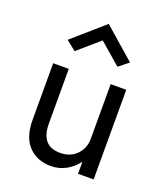

<svg xmlns="http://www.w3.org/2000/svg" viewBox="-136 -823 798 926"><g transform="rotate(20 262.5 -360.0)"><path d="M262 -645 152 -550 102 -590 262 -730 422 -590 372 -550ZM155 -180Q155 -65 253 -65Q306 -65 338 -98Q370 -131 370 -180V-460H450V0H370V-62Q346 -29 310.5 -9.5Q275 10 233 10Q162 10 118.5 -35.5Q75 -81 75 -170V-460H155Z"/></g></svg>

Font: Jost*
Style: Regular
Weight: 400
Version: Version 3.7